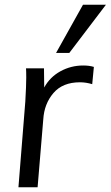

<svg xmlns="http://www.w3.org/2000/svg" viewBox="-20 -792 468 812"><path d="M377 -509 370 -436Q344 -444 318 -444Q245 -444 206 -398.5Q167 -353 163 -287L139 0H58L87 -362Q91 -430 91 -464Q91 -490 90 -503H166L167 -422Q191 -466 235.5 -490.5Q280 -515 332 -515Q358 -515 377 -509ZM217 -568 331 -772H428L273 -568Z"/></svg>

Font: Muli
Style: Italic
Weight: 400
Italic angle: -4.541°
Designer: Vernon Adams
Foundry: Vernon Adams
Version: Version 2.001